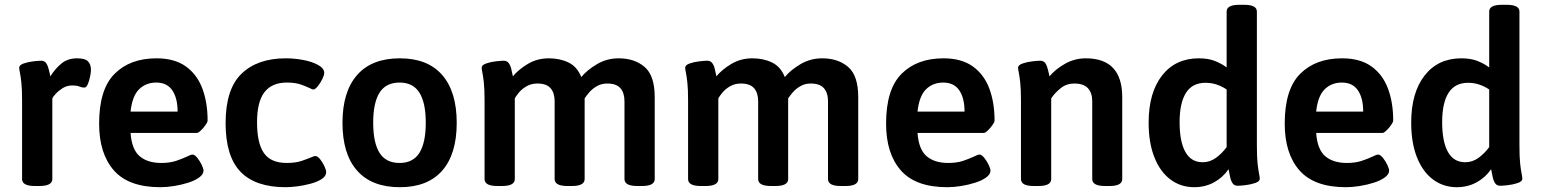

<svg xmlns="http://www.w3.org/2000/svg" viewBox="-20 -773 6420 800"><path d="M125 2Q72 2 72 -27V-355Q72 -402 69 -429Q66 -456 63 -470Q60 -484 60 -491Q60 -502 78.5 -508.5Q97 -515 119 -517.5Q141 -520 152 -520Q166 -520 173 -509Q180 -498 183.5 -482.5Q187 -467 190 -455Q209 -486 235.5 -508Q262 -530 301 -530Q335 -530 347 -517Q359 -504 359 -482Q359 -472 355.5 -454.5Q352 -437 346 -422.5Q340 -408 331 -408Q321 -408 310.5 -412.5Q300 -417 282 -417Q259 -417 241.5 -406Q224 -395 212.5 -382.5Q201 -370 198 -363V-27Q198 2 144 2Z M648 7Q516 7 454.5 -63Q393 -133 393 -258Q393 -401 457.5 -465.5Q522 -530 632 -530Q707 -530 754 -496.5Q801 -463 823 -404.5Q845 -346 845 -271Q845 -264 836 -251.5Q827 -239 816.5 -229Q806 -219 800 -219H524Q529 -150 562 -122Q595 -94 652 -94Q688 -94 714.5 -103Q741 -112 758.5 -120.5Q776 -129 782 -129Q791 -129 802 -115.5Q813 -102 820.5 -86Q828 -70 828 -62Q828 -47 810.5 -34Q793 -21 765 -12Q737 -3 706 2Q675 7 648 7ZM524 -308H720Q720 -364 698 -396.5Q676 -429 631 -429Q588 -429 559.5 -401Q531 -373 524 -308Z M1170 7Q1044 7 982 -57.5Q920 -122 920 -260Q920 -402 986.5 -466Q1053 -530 1171 -530Q1207 -530 1244 -523Q1281 -516 1306 -502Q1331 -488 1331 -469Q1331 -460 1323 -443.5Q1315 -427 1304 -413.5Q1293 -400 1285 -400Q1282 -400 1270 -406Q1256 -413 1233 -421Q1210 -429 1175 -429Q1113 -429 1082 -389Q1051 -349 1051 -263Q1051 -177 1079.5 -135.5Q1108 -94 1175 -94Q1212 -94 1238 -103Q1264 -112 1278 -118Q1283 -120 1287 -121.5Q1291 -123 1293 -123Q1303 -123 1313.5 -110Q1324 -97 1331.5 -81Q1339 -65 1339 -56Q1339 -39 1320.5 -27Q1302 -15 1274 -7.5Q1246 0 1218 3.5Q1190 7 1170 7Z M1646 7Q1529 7 1468 -62Q1407 -131 1407 -261Q1407 -391 1468 -460.5Q1529 -530 1646 -530Q1762 -530 1822.5 -460.5Q1883 -391 1883 -261Q1883 -131 1822.5 -62Q1762 7 1646 7ZM1645 -94Q1701 -94 1727.5 -136Q1754 -178 1754 -262Q1754 -345 1727.5 -387Q1701 -429 1645 -429Q1588 -429 1561.5 -387Q1535 -345 1535 -262Q1535 -178 1561.5 -136Q1588 -94 1645 -94Z M2052 2Q1999 2 1999 -27V-355Q1999 -402 1996 -429Q1993 -456 1990 -470Q1987 -484 1987 -491Q1987 -502 2005.5 -508.5Q2024 -515 2046 -517.5Q2068 -520 2079 -520Q2093 -520 2100.5 -509Q2108 -498 2111 -482.5Q2114 -467 2117 -455Q2140 -483 2179 -506.5Q2218 -530 2267 -530Q2313 -530 2349 -512.5Q2385 -495 2402 -452Q2427 -482 2468 -506Q2509 -530 2558 -530Q2624 -530 2666 -494Q2708 -458 2708 -368V-27Q2708 2 2655 2H2635Q2582 2 2582 -27V-351Q2582 -386 2565 -405.5Q2548 -425 2510 -425Q2486 -425 2467 -414Q2448 -403 2435.5 -388.5Q2423 -374 2416 -363V-27Q2416 2 2363 2H2344Q2291 2 2291 -27V-351Q2291 -386 2274 -405.5Q2257 -425 2219 -425Q2193 -425 2173 -413Q2153 -401 2141 -386Q2129 -371 2125 -363V-27Q2125 2 2072 2Z M2900 2Q2847 2 2847 -27V-355Q2847 -402 2844 -429Q2841 -456 2838 -470Q2835 -484 2835 -491Q2835 -502 2853.5 -508.5Q2872 -515 2894 -517.5Q2916 -520 2927 -520Q2941 -520 2948.5 -509Q2956 -498 2959 -482.5Q2962 -467 2965 -455Q2988 -483 3027 -506.5Q3066 -530 3115 -530Q3161 -530 3197 -512.5Q3233 -495 3250 -452Q3275 -482 3316 -506Q3357 -530 3406 -530Q3472 -530 3514 -494Q3556 -458 3556 -368V-27Q3556 2 3503 2H3483Q3430 2 3430 -27V-351Q3430 -386 3413 -405.5Q3396 -425 3358 -425Q3334 -425 3315 -414Q3296 -403 3283.5 -388.5Q3271 -374 3264 -363V-27Q3264 2 3211 2H3192Q3139 2 3139 -27V-351Q3139 -386 3122 -405.5Q3105 -425 3067 -425Q3041 -425 3021 -413Q3001 -401 2989 -386Q2977 -371 2973 -363V-27Q2973 2 2920 2Z M3927 7Q3795 7 3733.5 -63Q3672 -133 3672 -258Q3672 -401 3736.5 -465.5Q3801 -530 3911 -530Q3986 -530 4033 -496.5Q4080 -463 4102 -404.5Q4124 -346 4124 -271Q4124 -264 4115 -251.5Q4106 -239 4095.5 -229Q4085 -219 4079 -219H3803Q3808 -150 3841 -122Q3874 -94 3931 -94Q3967 -94 3993.5 -103Q4020 -112 4037.5 -120.5Q4055 -129 4061 -129Q4070 -129 4081 -115.5Q4092 -102 4099.5 -86Q4107 -70 4107 -62Q4107 -47 4089.5 -34Q4072 -21 4044 -12Q4016 -3 3985 2Q3954 7 3927 7ZM3803 -308H3999Q3999 -364 3977 -396.5Q3955 -429 3910 -429Q3867 -429 3838.5 -401Q3810 -373 3803 -308Z M4287 2Q4234 2 4234 -27V-355Q4234 -402 4231 -429Q4228 -456 4225 -470Q4222 -484 4222 -491Q4222 -502 4241 -508.5Q4260 -515 4282 -517.5Q4304 -520 4314 -520Q4329 -520 4336 -509Q4343 -498 4346.5 -482.5Q4350 -467 4353 -455Q4378 -485 4418 -507.5Q4458 -530 4504 -530Q4656 -530 4656 -368V-27Q4656 2 4603 2H4584Q4531 2 4531 -27V-351Q4531 -386 4513 -405.5Q4495 -425 4456 -425Q4424 -425 4399.5 -405.5Q4375 -386 4360 -363V-27Q4360 2 4307 2Z M4956 7Q4900 7 4857 -25Q4814 -57 4790 -117.5Q4766 -178 4766 -262Q4766 -387 4822 -458.5Q4878 -530 4975 -530Q5014 -530 5042 -519Q5070 -508 5091 -492V-725Q5091 -753 5144 -753H5164Q5217 -753 5217 -725V-166Q5217 -118 5220 -91Q5223 -64 5226 -50Q5229 -36 5229 -28Q5229 -17 5210 -10.5Q5191 -4 5169 -1.5Q5147 1 5137 1Q5122 1 5115 -10.5Q5108 -22 5105 -38Q5102 -54 5099 -68Q5075 -33 5038 -13Q5001 7 4956 7ZM4991 -97Q5021 -97 5046 -115Q5071 -133 5091 -160V-400Q5074 -412 5051.5 -420Q5029 -428 5003 -428Q4948 -428 4921.5 -386Q4895 -344 4895 -264Q4895 -183 4919 -140Q4943 -97 4991 -97Z M5588 7Q5456 7 5394.5 -63Q5333 -133 5333 -258Q5333 -401 5397.5 -465.5Q5462 -530 5572 -530Q5647 -530 5694 -496.5Q5741 -463 5763 -404.5Q5785 -346 5785 -271Q5785 -264 5776 -251.5Q5767 -239 5756.5 -229Q5746 -219 5740 -219H5464Q5469 -150 5502 -122Q5535 -94 5592 -94Q5628 -94 5654.5 -103Q5681 -112 5698.5 -120.5Q5716 -129 5722 -129Q5731 -129 5742 -115.5Q5753 -102 5760.5 -86Q5768 -70 5768 -62Q5768 -47 5750.5 -34Q5733 -21 5705 -12Q5677 -3 5646 2Q5615 7 5588 7ZM5464 -308H5660Q5660 -364 5638 -396.5Q5616 -429 5571 -429Q5528 -429 5499.5 -401Q5471 -373 5464 -308Z M6050 7Q5994 7 5951 -25Q5908 -57 5884 -117.5Q5860 -178 5860 -262Q5860 -387 5916 -458.5Q5972 -530 6069 -530Q6108 -530 6136 -519Q6164 -508 6185 -492V-725Q6185 -753 6238 -753H6258Q6311 -753 6311 -725V-166Q6311 -118 6314 -91Q6317 -64 6320 -50Q6323 -36 6323 -28Q6323 -17 6304 -10.5Q6285 -4 6263 -1.5Q6241 1 6231 1Q6216 1 6209 -10.5Q6202 -22 6199 -38Q6196 -54 6193 -68Q6169 -33 6132 -13Q6095 7 6050 7ZM6085 -97Q6115 -97 6140 -115Q6165 -133 6185 -160V-400Q6168 -412 6145.5 -420Q6123 -428 6097 -428Q6042 -428 6015.5 -386Q5989 -344 5989 -264Q5989 -183 6013 -140Q6037 -97 6085 -97Z"/></svg>

Font: Asap SemiBold
Style: Regular
Weight: 600
Designer: Pablo Cosgaya
Foundry: Omnibus-Type
Version: Version 3.001; ttfautohint (v1.8.3)